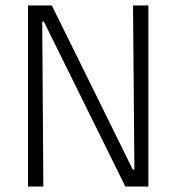

<svg xmlns="http://www.w3.org/2000/svg" viewBox="-20 -680 643 700"><path d="M82 0V-660H169L464 -62H470L465 -660H521V0H437L140 -601H134L138 0Z"/></svg>

Font: Bricolage Grotesque SemiCondensed ExtraLight
Style: Regular
Weight: 250
Width: 4
Designer: Mathieu Triay
Foundry: Atelier Triay
Version: Version 1.000;gftools[0.9.30]